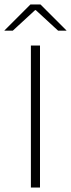

<svg xmlns="http://www.w3.org/2000/svg" viewBox="-51 -844 319 864"><path d="M129 0H88V-639H129ZM86 -824H131L248 -707V-706H210.5L110 -798.5H107L6.5 -706H-31V-707Z"/></svg>

Font: Anek Gujarati ExtraLight
Style: Regular
Weight: 250
Version: Version 1.003